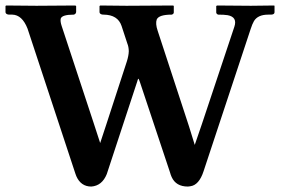

<svg xmlns="http://www.w3.org/2000/svg" viewBox="-20 -666 1038 698"><path d="M312 12.2Q273.9 12.2 257.3 -25.9Q255.4 -30.8 253.9 -35.2L80.1 -562Q60.5 -611.8 24.9 -612.8H12.2Q1.5 -613.8 0 -621.1V-644L2 -646Q2.9 -646 112.8 -645L253.9 -646L256.8 -644V-622.1Q255.4 -614.3 248 -612.8Q205.1 -612.8 200.7 -598.1Q198.7 -587.9 204.1 -571.8L320.8 -217.8L344.2 -146L367.2 -215.8L440.9 -441.9Q447.8 -463.4 448.2 -480Q447.8 -496.1 442.9 -507.8L421.9 -571.8Q408.2 -612.3 356.9 -612.8H354Q343.3 -613.8 341.8 -621.1V-644L344.2 -646Q345.7 -646 439.9 -645L609.9 -646L611.8 -644V-620.1Q610.8 -614.3 604 -612.8Q557.6 -612.8 549.8 -595.2Q544.4 -580.1 553.2 -554.2L667 -207L688 -139.2L713.9 -214.8L832 -568.8Q843.8 -604 807.6 -610.8Q794.4 -612.8 773.9 -612.8Q767.6 -613.8 766.1 -620.1V-644L769 -646Q770 -646 892.1 -645L976.1 -646L978 -645V-621.1Q977.5 -613.3 965.8 -612.8H955.1Q917.5 -612.8 903.3 -589.4Q897 -578.6 891.1 -560.1L720.2 -43.9Q703.6 7.3 671.4 11.2Q667 11.7 663.1 12.2Q619.6 12.2 604 -22.5Q600.6 -29.8 598.1 -39.1L488.8 -367.2Q484.4 -380.4 482.9 -379.9Q481 -378.4 479 -370.1L368.2 -33.2Q351.1 9.3 312 12.2Z"/></svg>

Font: Linux Libertine O
Style: Semibold
Weight: 700
Designer: Philipp H. Poll
Foundry: Philipp H. Poll
Version: Version 5.0.0